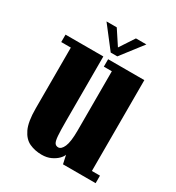

<svg xmlns="http://www.w3.org/2000/svg" viewBox="-165 -772 811 884"><g transform="rotate(30 240.0 -329.5)"><path d="M190 11Q154 11 124.5 -2.5Q95 -16 77.5 -52.8Q60 -89.5 60 -160V-483.5H9V-523H210V-177.5Q210 -128 212 -101.8Q214 -75.5 220.2 -66Q226.5 -56.5 239 -56.5Q255 -56.5 266.5 -82.2Q278 -108 278 -169V-483.5H235.5V-523H428V-40H471V0H297.5L287.5 -45.5Q285 -35.5 272.2 -22.2Q259.5 -9 238.5 1Q217.5 11 190 11ZM230.5 -555.5 142 -670H196.5L247.5 -592.5L298.5 -670H354L265.5 -555.5Z"/></g></svg>

Font: Imbue 10pt Black
Style: Regular
Weight: 900
Designer: Tyler Finck
Foundry: Etcetera Type Company
Version: Version 1.102; ttfautohint (v1.8.3)